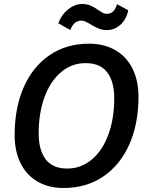

<svg xmlns="http://www.w3.org/2000/svg" viewBox="-20 -928 723 958"><path d="M53 -254Q53 -389 98 -492Q143 -595 227 -652.5Q311 -710 424 -710Q500 -710 556 -677.5Q612 -645 641.5 -585Q671 -525 671 -446Q671 -311 625.5 -208Q580 -105 495.5 -47.5Q411 10 297 10Q222 10 166.5 -22.5Q111 -55 82 -115Q53 -175 53 -254ZM550 -438Q550 -521 515 -567Q480 -613 407 -613Q338 -613 285 -568.5Q232 -524 202.5 -444.5Q173 -365 173 -262Q173 -179 208 -133Q243 -87 315 -87Q384 -87 437.5 -131.5Q491 -176 520.5 -256Q550 -336 550 -438ZM271 -812Q286 -854 319.5 -881Q353 -908 389 -908Q414 -908 432.5 -900Q451 -892 472 -877Q486 -867 494.5 -863Q503 -859 512 -859Q531 -859 543.5 -870Q556 -881 564 -907L620 -877Q611 -832 581.5 -805Q552 -778 513 -778Q491 -778 473.5 -785Q456 -792 433 -806Q416 -816 406 -820.5Q396 -825 386 -825Q348 -825 331 -778Z"/></svg>

Font: Niramit SemiBold
Style: Italic
Weight: 600
Italic angle: -10°
Designer: Katatrad Aksorn Co.,Ltd.
Foundry: Cadson Demak Co.,Ltd.
Version: Version 1.001; ttfautohint (v1.6)